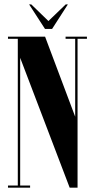

<svg xmlns="http://www.w3.org/2000/svg" viewBox="-20 -870 440 890"><path d="M17 0V-10H62.5V-690H17V-700H189L328.5 -329V-690H284V-700H383V-690H339.5V0H303L73.5 -602V-10H119.5V0ZM188.5 -736 115 -849.5H125L204.5 -772.5L284.5 -849.5H294.5L221.5 -736Z"/></svg>

Font: Imbue 100pt ExtraBold
Style: Regular
Weight: 800
Designer: Tyler Finck
Foundry: Etcetera Type Company
Version: Version 1.102; ttfautohint (v1.8.3)